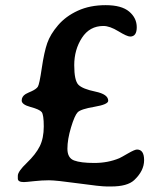

<svg xmlns="http://www.w3.org/2000/svg" viewBox="-20 -688 610 726"><path d="M389.2 -307.1Q389.2 -293 337.2 -284.2Q285.2 -275.4 273.7 -263.4Q262.2 -251.5 248.5 -206.1Q234.9 -160.6 234.9 -125.7Q234.9 -90.8 260 -81.3Q285.2 -71.8 336.7 -71.8Q388.2 -71.8 431.2 -89.8Q438 -92.8 463.6 -107.7Q489.3 -122.6 498 -122.6Q524.9 -122.6 524.9 -82.3Q524.9 -42 487.3 -6.8Q461.4 17.1 400.4 17.1H383.8Q360.4 17.1 276.1 5.4Q191.9 -6.3 165 -6.3Q138.2 -6.3 107.9 -2.9Q77.6 0.5 70.3 0.5Q47.4 0.5 47.4 -12.7V-23.4Q47.4 -39.6 81.3 -72Q115.2 -104.5 130.4 -135Q145.5 -165.5 145.5 -210Q145.5 -254.4 137.5 -264.4Q129.4 -274.4 95.7 -283.4Q62 -292.5 62 -307.9Q62 -323.2 77.1 -332.5L87.9 -337.9L100.1 -343.3Q116.7 -351.1 122.8 -359.6Q128.9 -368.2 137.9 -429.9Q147 -491.7 158.7 -525.1Q170.4 -558.6 199.5 -592.5Q228.5 -626.5 274.2 -647.5Q319.8 -668.5 379.6 -668.5Q439.5 -668.5 468.3 -644.3Q497.1 -620.1 497.1 -585Q497.1 -549.8 472.2 -549.8Q460.4 -549.8 427.7 -569.8Q395 -589.8 371.1 -589.8Q318.8 -589.8 289.8 -544.9Q260.7 -500 260.7 -441.7Q260.7 -383.3 276.6 -367.4Q292.5 -351.6 340.8 -341.6Q389.2 -331.5 389.2 -307.1Z"/></svg>

Font: Averia Serif
Style: Regular
Weight: 500
Version: Version 1.0